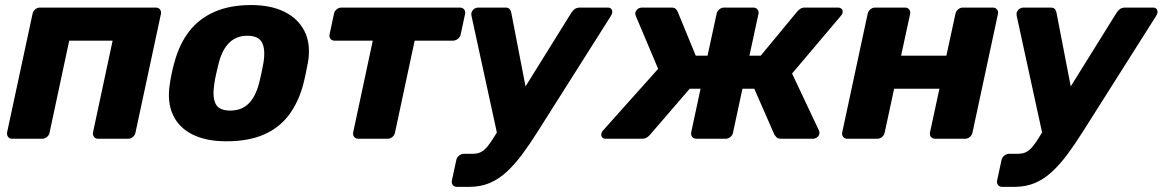

<svg xmlns="http://www.w3.org/2000/svg" viewBox="-20 -550 4608 761"><path d="M28.6 0Q18 0 12.3 -7.2Q6.5 -14.5 8.1 -25.1L108.9 -494.9Q110.9 -505.5 119.4 -512.8Q128 -520 138.6 -520H597.4Q608 -520 613.9 -512.8Q619.9 -505.5 617.9 -494.9L517.1 -25.1Q515.5 -14.5 506.7 -7.2Q498 0 487.4 0H369.1Q358.5 0 352.8 -7.2Q347 -14.5 348.6 -25.1L426.4 -388.9H254.4L176.6 -25.1Q175 -14.5 166.2 -7.2Q157.5 0 146.9 0Z M877.4 10Q797.1 10 743.1 -16.9Q689.1 -43.8 665.6 -94.5Q642 -145.3 652.8 -214.9Q655.4 -234.9 660.8 -260.3Q666.1 -285.8 672 -305.1Q691.1 -375.7 730 -426Q768.9 -476.2 830.2 -503.1Q891.5 -530 975.4 -530Q1053.6 -530 1107.7 -503.1Q1161.9 -476.2 1187.1 -426Q1212.4 -375.7 1201 -305.1Q1197.4 -285.8 1192.2 -260.3Q1187 -234.9 1181.7 -214.9Q1163.2 -145.3 1125.3 -94.5Q1087.4 -43.8 1026.4 -16.9Q965.4 10 877.4 10ZM892.4 -111.7Q937.1 -111.7 964.9 -138.9Q992.6 -166.1 1006.8 -219.9Q1010.8 -234.9 1016.2 -260Q1021.6 -285.1 1024 -300.1Q1032.8 -353 1018.9 -380.6Q1005.1 -408.3 960.4 -408.3Q916.6 -408.3 888.6 -380.6Q860.5 -353 847 -300.1Q843 -285.1 837.4 -260Q831.7 -234.9 829.7 -219.9Q821 -166.1 834.4 -138.9Q847.9 -111.7 892.4 -111.7Z M1400.3 0Q1389.6 0 1383.9 -7.2Q1378.1 -14.5 1379.8 -25.1L1457.5 -388.9H1305.8Q1295.1 -388.9 1289.7 -396.1Q1284.3 -403.4 1286.3 -414L1303.6 -494.9Q1305.6 -505.5 1314.2 -512.8Q1322.7 -520 1333.4 -520H1802.9Q1813.5 -520 1819.4 -512.8Q1825.4 -505.5 1823.4 -494.9L1806 -414Q1804 -403.4 1794.9 -396.1Q1785.9 -388.9 1775.2 -388.9H1623.5L1545.7 -25.1Q1544.1 -14.5 1535.4 -7.2Q1526.6 0 1516 0Z M1791 190.6Q1780.4 190.6 1774.7 183.4Q1769.1 176.1 1771.1 165.5L1788.5 84.6Q1790.5 74 1799.6 66.8Q1808.6 59.5 1819.2 59.5H1854.1Q1872.5 59.5 1885.7 52.9Q1899 46.4 1912 30.8Q1925 15.3 1941.6 -12.4L2244.5 -499.4Q2250.8 -508.9 2258.4 -514.4Q2266.1 -520 2279.3 -520H2388.9Q2398.1 -520 2402.8 -514.6Q2407.5 -509.2 2406.7 -501.2Q2406.4 -494.4 2400.5 -485.6L2110.7 -27.8Q2079.7 21.4 2050 61.4Q2020.2 101.5 1988.7 130.7Q1957.1 160 1920.9 175.3Q1884.7 190.6 1840.6 190.6ZM1952.4 -10.8 1849.1 -485.6Q1846.1 -499.4 1852.1 -506.9Q1854.8 -512.4 1861.4 -516.2Q1868.1 -520 1876.1 -520H1982.7Q1995.9 -520 2000.7 -513.3Q2005.5 -506.6 2006.5 -499.4L2077.4 -132.7Z M2381.4 0Q2371.7 0 2366.8 -5.7Q2361.9 -11.4 2363.5 -20.2Q2364.5 -24.5 2366.1 -27.5Q2367.7 -30.5 2370.5 -33.2L2588.6 -277.2L2500.4 -485.9Q2499 -488.6 2498.2 -492.6Q2497.4 -496.5 2498.4 -499.8Q2500.4 -508.6 2507.7 -514.3Q2515.1 -520 2524.7 -520H2641Q2653.1 -520 2658.4 -514.6Q2663.7 -509.3 2665.9 -503.8L2737.6 -329.4H2784.4L2820.2 -494.9Q2822.2 -505.5 2830.8 -512.8Q2839.4 -520 2850 -520H2965.7Q2976.4 -520 2982.3 -512.8Q2988.2 -505.5 2986.2 -494.9L2950.4 -329.4H2995.2L3139.4 -503.8Q3143.9 -509.3 3151.3 -514.6Q3158.7 -520 3170.2 -520H3301.1Q3310.7 -520 3316.1 -514.3Q3321.4 -508.6 3319.4 -499.8Q3318.7 -492.9 3311.7 -485.9L3119.4 -258.6L3225.7 -33.2Q3227.1 -30.5 3227.8 -27.5Q3228.5 -24.5 3227.5 -20.2Q3226.5 -11.4 3218.6 -5.7Q3210.7 0 3201.1 0H3075.6Q3062.9 0 3057.6 -6Q3052.2 -12 3049.5 -15.9L2969.7 -198.3H2922.7L2885.5 -25.1Q2883.9 -14.5 2875.1 -7.2Q2866.4 0 2855.7 0H2740Q2729.4 0 2723.6 -7.2Q2717.9 -14.5 2719.5 -25.1L2756.7 -198.3H2713.6L2556.4 -15.9Q2553.5 -12 2545.2 -6Q2537 0 2524.2 0Z M3338.6 0Q3328 0 3322.1 -7.2Q3316.1 -14.5 3318.1 -25.1L3418.9 -494.9Q3420.9 -505.5 3429.4 -512.8Q3438 -520 3448.6 -520H3566.9Q3577.5 -520 3583.4 -512.8Q3589.4 -505.5 3587.4 -494.9L3551.5 -329.4H3731L3766.9 -494.9Q3768.9 -505.5 3777.4 -512.8Q3786 -520 3796.6 -520H3914.9Q3925.5 -520 3931.4 -512.8Q3937.4 -505.5 3935.4 -494.9L3834.6 -25.1Q3832.6 -14.5 3824.1 -7.2Q3815.5 0 3804.9 0H3686.6Q3676 0 3670.1 -7.2Q3664.1 -14.5 3666.1 -25.1L3703.4 -198.3H3523.9L3486.6 -25.1Q3484.6 -14.5 3476.1 -7.2Q3467.5 0 3456.9 0Z M3952 190.6Q3941.4 190.6 3935.7 183.4Q3930.1 176.1 3932.1 165.5L3949.5 84.6Q3951.5 74 3960.6 66.8Q3969.6 59.5 3980.2 59.5H4015.1Q4033.5 59.5 4046.7 52.9Q4060 46.4 4073 30.8Q4086 15.3 4102.6 -12.4L4405.5 -499.4Q4411.8 -508.9 4419.4 -514.4Q4427.1 -520 4440.3 -520H4549.9Q4559.1 -520 4563.8 -514.6Q4568.5 -509.2 4567.7 -501.2Q4567.4 -494.4 4561.5 -485.6L4271.7 -27.8Q4240.7 21.4 4211 61.4Q4181.2 101.5 4149.7 130.7Q4118.1 160 4081.9 175.3Q4045.7 190.6 4001.6 190.6ZM4113.4 -10.8 4010.1 -485.6Q4007.1 -499.4 4013.1 -506.9Q4015.8 -512.4 4022.4 -516.2Q4029.1 -520 4037.1 -520H4143.7Q4156.9 -520 4161.7 -513.3Q4166.5 -506.6 4167.5 -499.4L4238.4 -132.7Z"/></svg>

Font: Rubik Light
Style: Italic
Weight: 300
Italic angle: -12°
Designer: Hubert and Fischer
Foundry: Hubert and Fischer
Version: Version 2.300;gftools[0.9.30]